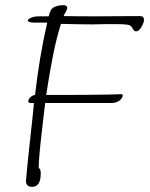

<svg xmlns="http://www.w3.org/2000/svg" viewBox="-20 -712 580 740"><path d="M104 8Q80 8 80 -14Q86 -85 95 -164Q104 -243 111 -315H99Q89 -315 89 -322Q89 -329 97 -337Q105 -345 115 -346Q123 -416 134.5 -485.5Q146 -555 162 -625H109Q87 -626 87 -633Q87 -638 99.5 -643.5Q112 -649 129 -649H168Q173 -677 188.5 -684.5Q204 -692 224 -692Q239 -692 239 -682Q239 -675 234 -667Q229 -659 225 -650Q235 -650 260.5 -649.5Q286 -649 349 -649Q380 -649 422.5 -649.5Q465 -650 520 -650Q535 -650 535 -635Q535 -625 525 -608Q515 -591 504 -591Q497 -591 490.5 -603.5Q484 -616 470 -617Q457 -619 429.5 -619Q402 -619 385 -619Q372 -619 360.5 -618.5Q349 -618 338 -618Q312 -618 285.5 -618.5Q259 -619 215 -620Q197 -564 183 -491.5Q169 -419 158 -346Q187 -346 229.5 -346Q272 -346 316.5 -346.5Q361 -347 396.5 -347.5Q432 -348 447 -349Q453 -349 453 -343Q453 -337 444 -327.5Q435 -318 415 -315H154Q148 -263 142 -212Q136 -161 132.5 -122Q129 -83 129 -64Q137 -63 137 -43Q137 8 104 8Z"/></svg>

Font: Bilbo
Style: Regular
Weight: 400
Designer: Robert E. Leuschke
Foundry: Robert E. Leuschke
Version: Version 1.100